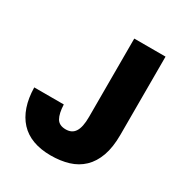

<svg xmlns="http://www.w3.org/2000/svg" viewBox="-167 -822 905 957"><g transform="rotate(30 285.0 -343.5)"><path d="M260 13Q202 13 157.5 -3.5Q113 -20 83 -52.5Q53 -85 37 -132Q21 -179 20 -240H190Q192 -189 207 -163Q222 -137 260 -137Q277 -137 290 -143Q303 -149 312 -162.5Q321 -176 325.5 -197.5Q330 -219 330 -250V-700H510V-250Q510 -178 492 -128Q474 -78 441 -46.5Q408 -15 362 -1Q316 13 260 13Z"/></g></svg>

Font: Golos Text VF
Style: Regular
Weight: 400
Designer: A.Korolkova, Vitaly Kuzmin
Foundry: ParaType Ltd
Version: Version 2.003